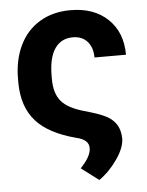

<svg xmlns="http://www.w3.org/2000/svg" viewBox="-52 -581 619 806"><g transform="rotate(-5 257.5 -177.5)"><path d="M274.9 -538.1Q374 -538.1 432.6 -481.9Q491.2 -425.8 491.2 -331.5H358.4Q358.4 -373.5 336.2 -398.7Q314 -423.8 274.9 -423.8Q226.1 -423.8 199.5 -385.7Q172.9 -347.7 172.4 -272V-256.8Q172.4 -196.3 200.2 -163.3Q228 -130.4 295.2 -111.6Q362.3 -92.8 389.2 -77.9Q416 -63 429.9 -40.5Q443.8 -18.1 444.8 16.6Q444.8 55.2 411.4 103.5Q377.9 151.9 334 182.6L260.3 127Q306.2 79.1 305.2 44.9Q305.2 9.8 253.4 -2Q137.7 -32.2 85 -91.8Q32.2 -151.4 30.8 -250.5V-270.5Q30.8 -349.1 60.3 -410.4Q89.8 -471.7 145.3 -504.9Q200.7 -538.1 274.9 -538.1Z"/></g></svg>

Font: Robotiche
Style: Bold
Weight: 700
Designer: Google
Version: Version 2.001150; 2014